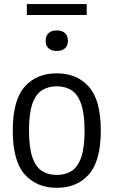

<svg xmlns="http://www.w3.org/2000/svg" viewBox="-20 -910 556 940"><path d="M258 9.5Q159.5 9.5 101 -56Q42.5 -121.5 42.5 -270.5Q42.5 -419.5 100.5 -485.2Q158.5 -551 258 -551Q357 -551 415.2 -485.2Q473.5 -419.5 473.5 -271Q473.5 -122 415.2 -56.2Q357 9.5 258 9.5ZM258 -53.5Q300 -53.5 330.5 -73Q361 -92.5 377.5 -139.5Q394 -186.5 394 -269Q394 -353.5 377.2 -401.2Q360.5 -449 330 -468.2Q299.5 -487.5 258 -487.5Q216.5 -487.5 185.8 -468.2Q155 -449 138.5 -402Q122 -355 122 -272Q122 -188 138.5 -140.2Q155 -92.5 185.5 -73Q216 -53.5 258 -53.5ZM258 -660.5Q231.5 -660.5 217.5 -673.8Q203.5 -687 203.5 -710.5Q203.5 -734 217.5 -747.5Q231.5 -761 258 -761Q284.5 -761 298.5 -747.5Q312.5 -734 312.5 -710.5Q312.5 -687 298.5 -673.8Q284.5 -660.5 258 -660.5ZM111.5 -836.5V-890H404.5V-836.5Z"/></svg>

Font: Encode Sans SmCnd
Style: Regular
Weight: 400
Width: 4
Designer: Multiple Designers
Foundry: Impallari Type
Version: Version 3.002; ttfautohint (v1.8.3) -l 8 -r 50 -G 200 -x 14 